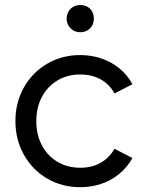

<svg xmlns="http://www.w3.org/2000/svg" viewBox="-20 -739 595 772"><path d="M42 -252Q42 -327.1 76.2 -387.7Q110.4 -448.2 169.9 -482.9Q229.5 -517.6 302.7 -517.6Q348.6 -517.6 389.2 -503.4Q429.7 -489.3 460.9 -463.4Q492.2 -437.5 512.7 -400.4L440.4 -363.3Q419.9 -400.4 384.8 -419.9Q349.6 -439.5 302.7 -439.5Q251 -439.5 210.9 -415.5Q170.9 -391.6 148.4 -349.1Q126 -306.6 126 -252Q126 -197.3 148.4 -154.8Q170.9 -112.3 210.9 -88.4Q251 -64.5 302.7 -64.5Q349.6 -64.5 384.8 -84.5Q419.9 -104.5 440.4 -140.6L512.7 -103.5Q492.2 -67.4 460.9 -41Q429.7 -14.6 389.2 -0.5Q348.6 13.7 302.7 13.7Q229.5 13.7 169.9 -21Q110.4 -55.7 76.2 -116.7Q42 -177.7 42 -252ZM248 -664.1Q248 -679.7 255.4 -692.4Q262.7 -705.1 274.9 -711.9Q287.1 -718.8 302.7 -718.8Q318.4 -718.8 331.1 -711.9Q343.8 -705.1 350.6 -692.4Q357.4 -679.7 357.4 -664.1Q357.4 -648.4 350.6 -636.2Q343.8 -624 331.1 -616.7Q318.4 -609.4 302.7 -609.4Q287.1 -609.4 274.9 -616.7Q262.7 -624 255.4 -636.2Q248 -648.4 248 -664.1Z"/></svg>

Font: Wanted Sans Std Variable
Style: Regular
Weight: 400
Designer: Original Design by Kil Hyung-jin and Kang Hanbin, Wanted Lab, Inc;
Foundry: Wanted Lab, Inc.
Version: Version 1.003;Glyphs 3.2 (3227)